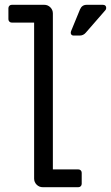

<svg xmlns="http://www.w3.org/2000/svg" viewBox="-20 -779 462 799"><path d="M122 -36V-685H29Q23 -685 19 -689Q15 -693 15 -699V-745Q15 -751 19 -755Q23 -759 29 -759H164Q179 -759 189.5 -748.5Q200 -738 200 -723V-74H306Q312 -74 316 -70Q320 -66 320 -60V-14Q320 -8 316 -4Q312 0 306 0H158Q143 0 132.5 -10.5Q122 -21 122 -36ZM276 -650 313 -740Q321 -759 341 -759H408Q415 -759 418.5 -755.5Q422 -752 422 -746Q422 -740 418 -736L337 -643Q327 -631 311 -631H287Q279 -631 276 -636.5Q273 -642 276 -650Z"/></svg>

Font: Miriam Libre
Style: Regular
Weight: 400
Designer: Michal Sahar
Foundry: Hagilda
Version: Version 1.001